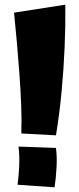

<svg xmlns="http://www.w3.org/2000/svg" viewBox="-20 -792 339 820"><path d="M219 -214 71 -222Q73 -277 70.5 -342Q68 -407 63 -475.5Q58 -544 52 -611.5Q46 -679 40 -738L259 -772Q260 -685 256 -590.5Q252 -496 243 -400.5Q234 -305 219 -214ZM213 8 55 -3Q60 -41 62 -83Q64 -125 59 -166L219 -160Q224 -124 221.5 -77Q219 -30 213 8Z"/></svg>

Font: Marhey
Style: Bold
Weight: 700
Designer: Nur Syamsi & Bustanul Arifin
Foundry: Namelatype
Version: Version 1.000